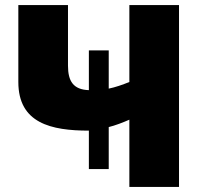

<svg xmlns="http://www.w3.org/2000/svg" viewBox="-20 -734 800 754"><path d="M683 -714H488V-412C461 -401 432 -391 407 -386V-536H329V-380C268 -382 247 -415 247 -476V-714H52V-412C52 -250 181 -221 329 -221V-70H407V-235C432 -241 463 -253 488 -264V0H683Z"/></svg>

Font: Noto Sans UI Black
Style: Regular
Weight: 900
Designer: Monotype Design Team
Foundry: Monotype Imaging Inc.
Version: Version 1.901